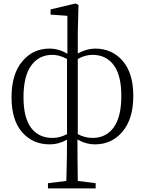

<svg xmlns="http://www.w3.org/2000/svg" viewBox="-20 -799 814 1081"><path d="M357.4 -43.9V-466.8Q314.5 -490.2 275.4 -490.2Q199.2 -490.2 155.8 -430.2Q112.3 -370.1 112.3 -252Q112.3 -135.7 155.3 -79.1Q198.2 -22.5 275.4 -22.5Q317.4 -22.5 357.4 -43.9ZM418 -466.8V-43.9Q458 -22.5 501 -22.5Q577.1 -22.5 620.1 -81.5Q663.1 -140.6 663.1 -258.8Q663.1 -375 620.1 -432.6Q577.1 -490.2 501 -490.2Q458 -490.2 418 -466.8ZM418 -617.2V-498Q468.8 -525.4 515.6 -525.4Q610.4 -525.4 670.4 -456.5Q730.5 -387.7 730.5 -258.8Q730.5 -129.9 669.9 -58.1Q609.4 13.7 515.6 13.7Q463.9 13.7 416 -13.7Q416 96.7 418 219.7L518.6 232.4V261.7H250V232.4L353.5 219.7Q357.4 92.8 357.4 -12.7Q311.5 13.7 258.8 13.7Q164.1 13.7 104.5 -54.7Q44.9 -123 44.9 -251Q44.9 -380.9 105 -453.1Q165 -525.4 258.8 -525.4Q311.5 -525.4 359.4 -496.1V-710L264.6 -716.8V-746.1L405.3 -779.3L421.9 -771.5Z"/></svg>

Font: GenYoMin TW TTF Light
Style: Regular
Weight: 300
Version: Version 1.300